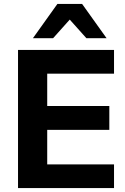

<svg xmlns="http://www.w3.org/2000/svg" viewBox="-20 -960 639 980"><path d="M72 0V-705H562V-584H221V-419H538V-297H221V-121H562V0ZM148 -765 273 -940H399L524 -765H421L336 -860L251 -765Z"/></svg>

Font: Mulish ExtraBold
Style: Regular
Weight: 800
Designer: Vernon Adams
Foundry: Vernon Adams
Version: Version 3.603; ttfautohint (v1.8.3)